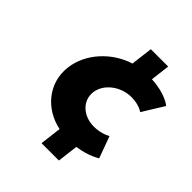

<svg xmlns="http://www.w3.org/2000/svg" viewBox="-211 -765 1022 1022"><g transform="rotate(45 300.5 -253.5)"><path d="M272.4 129H403.1L417.4 12C499.4 1 546.3 -31 546.3 -31L501.5 -154C501.5 -154 465.5 -130 407 -130C326 -130 266.3 -186 275 -257C283.6 -327 357 -383 438.1 -383C496.6 -383 526.6 -359 526.6 -359L601.5 -480C601.5 -480 554.6 -522 447.3 -527L460.7 -636H330L314.9 -513C199 -477 101.5 -375 86.8 -255C70.8 -125 159.7 -18 287.2 8Z"/></g></svg>

Font: Hussar
Style: BdSuprExtOblOne
Weight: 700
Foundry: Cannot Into Space Fonts
Version: Version 2.00